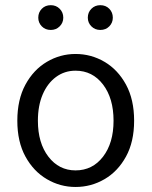

<svg xmlns="http://www.w3.org/2000/svg" viewBox="-20 -725 598 757"><path d="M277.8 12.2Q217.3 12.2 164.8 -18.6Q112.3 -49.3 80.3 -107.7Q48.3 -166 48.3 -249Q48.3 -332.5 80.3 -391.4Q112.3 -450.2 164.8 -481.2Q217.3 -512.2 277.8 -512.2Q339.4 -512.2 392.1 -481.2Q444.8 -450.2 476.8 -391.4Q508.8 -332.5 508.8 -249Q508.8 -166 476.8 -107.7Q444.8 -49.3 392.1 -18.6Q339.4 12.2 277.8 12.2ZM277.8 -53.2Q344.7 -53.2 386.2 -107.2Q427.7 -161.1 427.7 -249Q427.7 -337.4 386.2 -391.8Q344.7 -446.3 277.8 -446.3Q234.4 -446.3 200.7 -421.4Q167 -396.5 148.2 -352.3Q129.4 -308.1 129.4 -249Q129.4 -161.1 170.9 -107.2Q212.4 -53.2 277.8 -53.2ZM180.2 -606.9Q158.7 -606.9 144.8 -621.1Q130.9 -635.3 130.9 -655.3Q130.9 -676.3 144.8 -690.4Q158.7 -704.6 180.2 -704.6Q201.2 -704.6 215.3 -690.4Q229.5 -676.3 229.5 -655.3Q229.5 -635.3 215.3 -621.1Q201.2 -606.9 180.2 -606.9ZM375.5 -606.9Q354.5 -606.9 340.3 -621.1Q326.2 -635.3 326.2 -655.3Q326.2 -676.3 340.3 -690.4Q354.5 -704.6 375.5 -704.6Q397 -704.6 410.9 -690.4Q424.8 -676.3 424.8 -655.3Q424.8 -635.3 410.9 -621.1Q397 -606.9 375.5 -606.9Z"/></svg>

Font: Akatab
Style: Regular
Weight: 400
Designer: SIL Global
Foundry: SIL Global
Version: Version 4.100